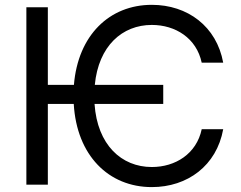

<svg xmlns="http://www.w3.org/2000/svg" viewBox="-20 -757 989 787"><path d="M649.1 -409.1H368.6C383.9 -568.9 481.2 -654.8 602.3 -654.8C698.9 -654.8 785.5 -600.9 806.8 -500H894.9C867.9 -649.1 748.6 -737.2 602.3 -737.2C428.6 -737.2 299.7 -612.6 283 -409.1H176.1V-727.3H88.1V0H176.1V-331H282.3C294.4 -120 425.1 9.9 602.3 9.9C748.6 9.9 867.9 -78.1 894.9 -227.3H806.8C785.5 -126.4 698.9 -72.4 602.3 -72.4C478 -72.4 378.9 -163 367.5 -331H649.1Z"/></svg>

Font: Magic Ui Pro
Style: Regular
Weight: 400
Designer: Stefan Endress, Andreas Faust
Version: Version 1.000;FEAKit 1.0